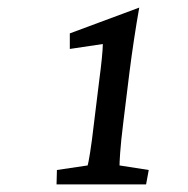

<svg xmlns="http://www.w3.org/2000/svg" viewBox="-20 -720 496 506"><path d="M305 -398 321 -528C328 -584 338 -650 347 -700L164 -632V-591L251 -604C251 -588 247 -549 242 -512L228 -398C220 -327 213 -290 211 -284L130 -272L129 -234H365L372 -272L295 -284C295 -290 296 -327 305 -398Z"/></svg>

Font: TPK Tissa Web
Style: Italic
Weight: 400
Italic angle: -7°
Designer: Jacques Le Bailly, Suppakit Chalermlarp | Katatrad Co.,Ltd.
Foundry: Jacques Le Bailly, Cadson Demak Co.,Ltd.
Version: Version 5.000;Glyphs 3.1.2 (3151)